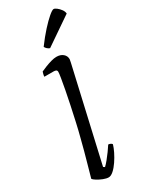

<svg xmlns="http://www.w3.org/2000/svg" viewBox="-266 -1119 935 1176"><g transform="rotate(-30 201.5 -531.0)"><path d="M125 0Q109 0 87.5 -8.5Q66 -17 48.5 -28Q31 -39 27 -46Q30 -56 37 -81.5Q44 -107 54 -142Q64 -177 74.5 -216Q85 -255 94 -291Q107 -340 119 -394Q131 -448 142 -500Q153 -552 161.5 -597Q170 -642 175 -673Q180 -704 180 -714Q180 -724 173.5 -727.5Q167 -731 156 -731H91Q91 -739 93.5 -749Q96 -759 98 -764Q113 -771 134.5 -779.5Q156 -788 177.5 -794Q199 -800 215 -800Q244 -800 261.5 -785Q279 -770 279 -747Q279 -745 275 -725.5Q271 -706 266 -686L126 -73L136 -66Q148 -77 164 -96.5Q180 -116 196 -138Q212 -160 222 -176Q230 -176 238 -172Q246 -168 248 -163Q242 -142 228.5 -114.5Q215 -87 197 -60.5Q179 -34 160 -17Q141 0 125 0ZM209 -865Q199 -868 190 -876.5Q181 -885 179 -892Q216 -942 250.5 -980Q285 -1018 311 -1040Q337 -1062 347 -1062Q355 -1062 368 -1052Q381 -1042 391.5 -1027.5Q402 -1013 403 -998Z"/></g></svg>

Font: Texturina Medium 12pt Medium
Style: Italic
Weight: 500
Italic angle: -11°
Version: Version 1.002